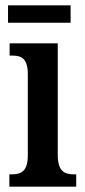

<svg xmlns="http://www.w3.org/2000/svg" viewBox="-20 -698 319 718"><path d="M10 -613H244V-678H10ZM15 0H265V-46H256C220 -46 196 -59 196 -119V-536H16V-490H28C62 -490 84 -477 84 -421V-117C84 -58 60 -46 24 -46H15Z"/></svg>

Font: Noto Serif Armenian ExtraCondensed SemiBold
Style: Regular
Weight: 600
Width: 2
Designer: Monotype Design Team
Foundry: Monotype Imaging Inc.
Version: Version 2.008